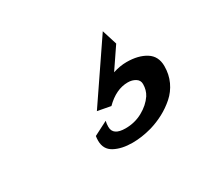

<svg xmlns="http://www.w3.org/2000/svg" viewBox="-71 -154 494 464"><g transform="rotate(-30 175.5 78.0)"><path d="M183.6 212.9Q153.3 212.9 133.3 202.1Q113.3 191.4 113.3 167Q113.3 161.1 114.3 154.3L153.3 134.3Q151.4 141.6 151.4 150.4Q151.4 174.3 186 174.3Q211.9 174.3 233.6 162.4Q255.4 150.4 267.6 132.3Q275.9 119.1 275.9 102.5Q275.9 91.8 266.8 86.2Q257.8 80.6 245.6 80.6Q212.9 80.6 183.1 110.4L146.5 103.5L255.4 -56.6L268.6 -14.6L229.5 43Q249.5 36.6 267.6 36.6Q300.3 36.6 321.3 49.8Q342.3 63 342.3 90.8Q342.3 113.8 333.3 133.3Q324.2 152.8 308.6 166.5Q293 180.2 275.1 189.7Q257.3 199.2 237.3 205.1Q209 212.9 183.6 212.9Z"/></g></svg>

Font: Meera Inimai
Style: Regular
Weight: 400
Version: 2.0.0+20160526